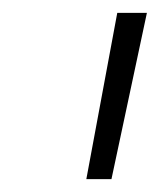

<svg xmlns="http://www.w3.org/2000/svg" viewBox="-20 -720 248 298"><path d="M162 -700H208L153 -442H114Z"/></svg>

Font: Montserrat Alternates Light
Style: Italic
Weight: 300
Italic angle: -11.3°
Designer: Julieta Ulanovsky
Foundry: Julieta Ulanovsky
Version: Version 7.200